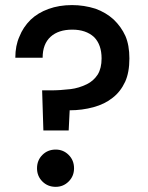

<svg xmlns="http://www.w3.org/2000/svg" viewBox="-20 -725 578 752"><path d="M40 -499Q40 -546.4 56.2 -582Q70.3 -618.2 100.1 -647.9Q128.4 -674.8 169.9 -689.9Q211.4 -705.1 262.2 -705.1Q309.1 -705.1 354 -690.9Q394.5 -676.3 424.8 -648.9Q454.6 -620.6 471.2 -584Q486.8 -547.9 486.8 -496.1Q486.8 -441.4 470.2 -404.8Q451.7 -365.2 420.9 -341.8Q390.6 -317.4 346.2 -305.2Q301.3 -293 252.9 -293L249 -213.9H149.9L145 -371.1H178.2Q215.3 -371.1 256.8 -376Q288.6 -379.9 319.8 -395Q346.2 -407.7 362.8 -433.1Q377.9 -458 377.9 -496.1Q377.9 -550.3 348.1 -580.1Q316.4 -608.9 263.2 -608.9Q209 -608.9 178.2 -581.1Q147 -552.7 147 -499ZM125 -65.9Q125 -97.2 146 -118.2Q167 -139.2 198.2 -139.2Q228 -139.2 249 -118.2Q270 -97.2 270 -65.9Q270 -35.2 249 -14.2Q228 6.8 198.2 6.8Q167 6.8 146 -14.2Q125 -35.2 125 -65.9Z"/></svg>

Font: PoppinsZ Medium
Style: Regular
Weight: 500
Designer: Ninad Kale (Devanagari), Jonny Pinhorn (Latin)
Foundry: Indian Type Foundry
Version: Version 3.002;FEAKit 1.0